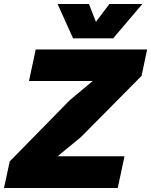

<svg xmlns="http://www.w3.org/2000/svg" viewBox="-42 -947 761 967"><path d="M7 -134 309 -442 425 -539H104L138 -698H699L671 -565L365 -256L248 -160H585L551 0H-22ZM406 -927 441 -837 509 -927H675L528 -754H326L248 -927Z"/></svg>

Font: Azeret Mono ExtraBold
Style: Italic
Weight: 800
Italic angle: -12°
Designer: Martin Vácha
Foundry: Displaay
Version: Version 1.000; Glyphs 3.0.3, build 3074